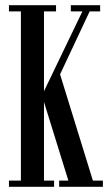

<svg xmlns="http://www.w3.org/2000/svg" viewBox="-20 -720 432 740"><path d="M14.5 0V-24H60.5V-676H14.5V-700H196V-676H149.5V-368.5L297.5 -676H253V-700H366V-676H325.5L211.5 -433.5L338 -24H376.5V0H208V-24H243.5L149.5 -327V-24H188.5V0Z"/></svg>

Font: Imbue 50pt Medium
Style: Regular
Weight: 500
Designer: Tyler Finck
Foundry: Etcetera Type Company
Version: Version 1.102; ttfautohint (v1.8.3)